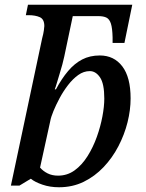

<svg xmlns="http://www.w3.org/2000/svg" viewBox="-20 -780 614 810"><path d="M229 10Q191 10 159 -1Q127 -12 110 -26L62 3H26L158 -619Q163 -637 165 -651.5Q167 -666 167 -670Q167 -699 148 -707.5Q129 -716 100 -716H89L98 -760H538L505 -599H455V-623Q454 -661 448 -680Q442 -699 429.5 -705.5Q417 -712 394 -712H287L251 -541Q248 -527 243 -508Q238 -489 231.5 -468.5Q225 -448 220 -430.5Q215 -413 211 -403H216Q240 -448 267 -480Q294 -512 326.5 -529Q359 -546 401 -546Q461 -546 496 -500Q531 -454 531 -365Q531 -316 518 -264Q505 -212 479.5 -163Q454 -114 417 -75Q380 -36 333 -13Q286 10 229 10ZM225 -39Q264 -39 295 -61.5Q326 -84 349.5 -121.5Q373 -159 388.5 -202.5Q404 -246 412 -288.5Q420 -331 420 -364Q420 -427 402 -453.5Q384 -480 359 -480Q333 -480 310 -463.5Q287 -447 267 -421Q247 -395 231.5 -366Q216 -337 205.5 -311.5Q195 -286 192 -269L149 -73Q162 -58 181 -48.5Q200 -39 225 -39Z"/></svg>

Font: ET Text
Style: Italic
Weight: 470
Italic angle: -12°
Designer: Monotype Design Team
Foundry: Monotype Imaging Inc.
Version: Version 2.009